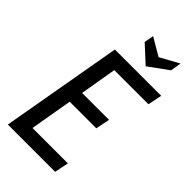

<svg xmlns="http://www.w3.org/2000/svg" viewBox="-273 -971 1044 1044"><g transform="rotate(45 249.5 -449.0)"><path d="M400 -81.5 383.5 0H20L143 -700H499L482.5 -618.5H220L184 -407H391L374.5 -325.5H170L128 -81.5ZM326 -754 228.5 -843.5 238.5 -898.5 340.5 -838.5 449.5 -898.5 439 -836Z"/></g></svg>

Font: Cabin Condensed
Style: Italic
Weight: 400
Width: 3
Italic angle: -10°
Designer: Pablo Impallari
Foundry: Pablo Impallari. http://www.impallari.com Igino Marini. http://www.ikern.com
Version: Version 3.001; ttfautohint (v1.8.3)